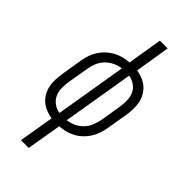

<svg xmlns="http://www.w3.org/2000/svg" viewBox="-291 -801 1082 1082"><g transform="rotate(45 250.0 -260.0)"><path d="M127 215 162 6Q137 2 114.5 -7Q92 -16 74 -31.5Q56 -47 44 -68Q32 -89 27 -112.5Q22 -136 23 -161.5Q24 -187 28 -213L49 -343Q53 -366 61 -389.5Q69 -413 82.5 -434Q96 -455 115 -472.5Q134 -490 156.5 -502Q179 -514 203 -520Q227 -526 250 -527L284 -735H346L312 -526Q336 -522 358.5 -513Q381 -504 399 -488.5Q417 -473 429 -452Q441 -431 446 -407.5Q451 -384 450.5 -358.5Q450 -333 446 -307L424 -177Q420 -154 412 -130.5Q404 -107 390.5 -86Q377 -65 358.5 -47.5Q340 -30 317.5 -18Q295 -6 271 0Q247 6 224 7L189 215ZM172 -47 243 -473Q218 -470 193.5 -458.5Q169 -447 150 -427.5Q131 -408 121 -383.5Q111 -359 107 -334L85 -204Q81 -177 82 -150.5Q83 -124 94 -102Q105 -80 125.5 -65.5Q146 -51 172 -47ZM230 -47Q256 -50 280.5 -61.5Q305 -73 323.5 -92.5Q342 -112 352 -136.5Q362 -161 367 -186L388 -316Q392 -343 391 -369.5Q390 -396 379.5 -418Q369 -440 348 -454.5Q327 -469 301 -473Z"/></g></svg>

Font: Iosevka Term Curly Lt Obl
Style: Regular
Weight: 300
Italic angle: -9°
Designer: Belleve Invis
Foundry: Belleve Invis
Version: Version 32.3.0